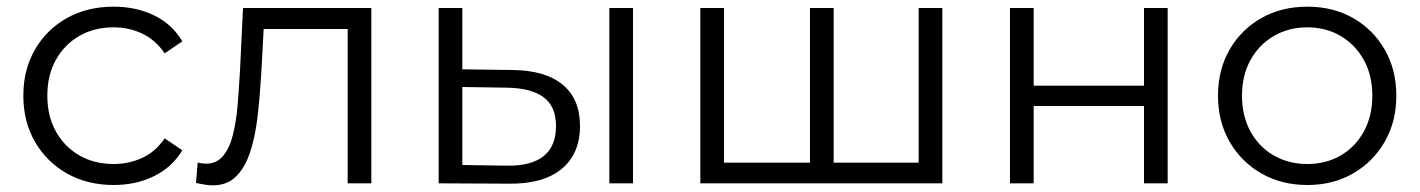

<svg xmlns="http://www.w3.org/2000/svg" viewBox="-20 -550 4260 576"><path d="M321 5Q242 5 181 -29.5Q120 -64 85 -124.5Q50 -185 50 -263Q50 -341 85 -401.5Q120 -462 181 -496Q242 -530 321 -530Q388 -530 442 -504Q496 -478 527 -426L474 -390Q447 -430 407 -449Q367 -468 321 -468Q263 -468 218.5 -442.5Q174 -417 148 -371Q122 -325 122 -263Q122 -201 148 -155Q174 -109 218.5 -83.5Q263 -58 321 -58Q367 -58 407 -76.5Q447 -95 474 -135L527 -99Q496 -48 442 -21.5Q388 5 321 5Z M619 6Q607 6 594.5 4Q582 2 568 -1L573 -62Q588 -59 598 -59Q630 -59 649.5 -82.5Q669 -106 679 -146.5Q689 -187 693 -236.5Q697 -286 700 -338L709 -526H1094V0H1023V-463H771L764 -333Q760 -264 753 -202.5Q746 -141 730.5 -94Q715 -47 688 -20.5Q661 6 619 6Z M1504 1 1296 0V-526H1367V-342L1517 -340Q1616 -339 1668 -296Q1720 -253 1720 -172Q1720 -88 1664 -42.5Q1608 3 1504 1ZM1500 -53Q1648 -51 1648 -172Q1648 -231 1610.5 -258.5Q1573 -286 1500 -287L1367 -289V-55ZM1808 0V-526H1879V0Z M2081 0V-526H2152V-62H2410V-526H2481V-62H2736V-526H2807V0Z M3010 0V-526H3081V-293H3412V-526H3483V0H3412V-232H3081V0Z M3902 5Q3825 5 3764.5 -29.5Q3704 -64 3669 -124.5Q3634 -185 3634 -263Q3634 -341 3669 -401.5Q3704 -462 3764.5 -496Q3825 -530 3902 -530Q3979 -530 4039 -496Q4099 -462 4134 -401.5Q4169 -341 4169 -263Q4169 -185 4134 -124.5Q4099 -64 4039 -29.5Q3979 5 3902 5ZM3902 -58Q3958 -58 4002 -83.5Q4046 -109 4071.5 -155.5Q4097 -202 4097 -263Q4097 -324 4071.5 -370Q4046 -416 4002 -442Q3958 -468 3902 -468Q3846 -468 3801.5 -442Q3757 -416 3731.5 -370Q3706 -324 3706 -263Q3706 -202 3731.5 -155.5Q3757 -109 3801.5 -83.5Q3846 -58 3902 -58Z"/></svg>

Font: Montserrat
Style: Regular
Weight: 400
Designer: Julieta Ulanovsky
Foundry: Julieta Ulanovsky
Version: Version 9.000; ttfautohint (v1.8.4.7-5d5b)